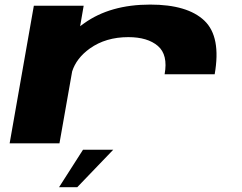

<svg xmlns="http://www.w3.org/2000/svg" viewBox="-20 -610 1028 817"><path d="M680.5 -294Q695.5 -377 651.8 -414.5Q608 -452 526 -452Q430 -452 362 -403.5Q305 -362.5 287 -306L233 0H21L124 -585.5H336L321 -498.5Q329 -504.5 337.5 -510.5Q448.5 -590.5 619 -590.5Q778 -590.5 849.8 -522Q921.5 -453.5 893.5 -294ZM231.2 186.7 333.2 27.2H461.8L308.6 186.7Z"/></svg>

Font: Anybody UltraExpanded Regular
Style: Bold Italic
Weight: 700
Width: 9
Italic angle: -10°
Designer: Tyler Finck
Foundry: Etcetera Type Company
Version: Version 1.010; ttfautohint (v1.8.3) -l 8 -r 50 -G 200 -x 14 